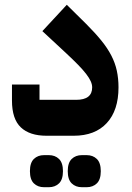

<svg xmlns="http://www.w3.org/2000/svg" viewBox="-20 -567 550 802"><path d="M174 0Q104 0 67 -35Q30 -70 30 -147V-214H145V-150H298Q365 -150 365 -202Q365 -214 359 -227.5Q353 -241 340 -258Q327 -275 306.5 -296Q286 -317 256 -345L157 -437L259 -547L340 -467Q377 -430 403 -398Q429 -366 445 -335Q461 -304 468 -271.5Q475 -239 475 -202Q475 -106 426 -53Q377 0 288 0ZM322 215Q296 215 279.5 199Q263 183 263 148Q263 113 279.5 97Q296 81 322 81H342Q368 81 384.5 97Q401 113 401 148Q401 183 384.5 199Q368 215 342 215ZM164 215Q138 215 121.5 199Q105 183 105 148Q105 113 121.5 97Q138 81 164 81H184Q210 81 226.5 97Q243 113 243 148Q243 183 226.5 199Q210 215 184 215Z"/></svg>

Font: IBM Plex Arabic
Style: Bold
Weight: 700
Designer: Mike Abbink, Paul van der Laan, Pieter van Rosmalen, Wael Morcos, Khajak Apelian
Foundry: Bold Monday
Version: Version 1.0